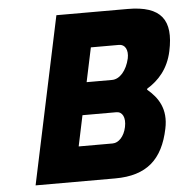

<svg xmlns="http://www.w3.org/2000/svg" viewBox="-50 -719 747 767"><g transform="rotate(-5 324.0 -335.0)"><path d="M490 -670H204L62 0H381C509 0 573 -60 598 -180C615 -259 581 -307 539 -342L540 -346C586 -374 626 -417 641 -488C667 -610 625 -670 490 -670ZM247 -140 273 -263H409C433 -263 446 -239 438 -201C430 -163 407 -140 383 -140ZM301 -393 330 -530H443C467 -530 480 -507 473 -473C462 -425 434 -393 403 -393Z"/></g></svg>

Font: LT Wave Mono Black
Style: Italic
Weight: 900
Designer: Daniel Lyons
Version: Version 2.5 (Glyphs App)